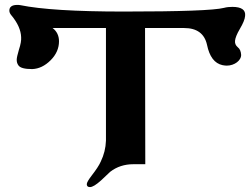

<svg xmlns="http://www.w3.org/2000/svg" viewBox="-20 -665 1017 781"><path d="M977 -600C980 -625 962 -637 925 -637C914 -637 902 -636 891 -633C852 -623 716 -618 483 -618C286 -618 146 -627 63 -644C58 -645 54 -645 50 -645C29 -645 18 -637 18 -622C18 -615 21 -609 26 -603C52 -572 65 -542 66 -514C67 -501 64 -484 57 -463C51 -443 48 -429 48 -422C48 -413 50 -406 55 -399C62 -389 80 -384 111 -384C138 -385 163 -397 186 -420C209 -443 220 -469 220 -497C220 -520 211 -538 194 -551H411V-93C410 -63 403 -35 390 -8C383 8 370 27 353 49C340 66 333 78 333 84C333 92 337 96 346 96C356 96 371 87 392 68L428 34C455 13 487 3 522 3H571L570 -551H729C781 -551 812 -528 822 -483C832 -434 853 -407 885 -400C891 -399 897 -398 902 -398C935 -398 961 -420 961 -441C960 -456 956 -466 947 -473C939 -480 935 -488 936 -499C937 -510 943 -526 956 -548C969 -570 976 -587 977 -600Z"/></svg>

Font: GFS Jackson
Style: Regular
Weight: 400
Designer: George Matthiopoulos
Foundry: George Matthiopoulos
Version: Version 1.0